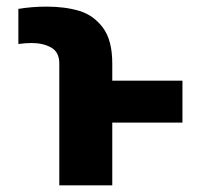

<svg xmlns="http://www.w3.org/2000/svg" viewBox="-20 -557 603 577"><path d="M158.2 0V-366.2Q158.2 -400.4 133.8 -414.1Q109.4 -427.7 75.2 -427.7Q55.7 -427.7 35.2 -424.8V-530.3Q76.2 -537.1 120.1 -537.1Q175.3 -537.1 218 -524.4Q260.7 -511.7 289.1 -474.1Q317.4 -436.5 317.4 -366.2V-314.5H528.3V-188.5H317.4V0Z"/></svg>

Font: Pretendard ExtraBold
Style: Regular
Weight: 800
Designer: Base glyphs from Inter by Rasmus Andersson; Hangeul glyphs from Noto Sans CJK(Source Han Sans) by Jang Soo-young and Kan
Foundry: Kil Hyung-jin
Version: Version 1.309